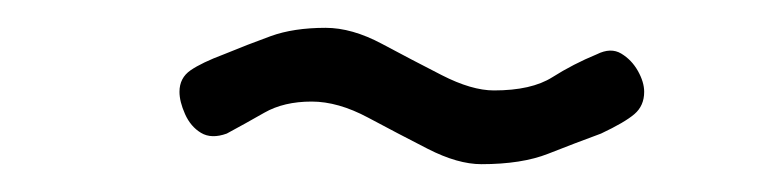

<svg xmlns="http://www.w3.org/2000/svg" viewBox="-20 -306 546 138"><path d="M326 -188Q309 -188 287.5 -199Q266 -210 244.5 -221.5Q223 -233 204 -233Q184 -233 170 -225Q156 -217 143 -210Q132 -206 124.5 -210.5Q117 -215 113 -224Q109 -233 109 -240Q109 -250 117 -255.5Q125 -261 141 -267Q158 -274 174.5 -280Q191 -286 214 -286Q233 -286 254.5 -274.5Q276 -263 297.5 -252Q319 -241 335 -241Q362 -241 377 -250.5Q392 -260 409 -267Q419 -272 426.5 -267.5Q434 -263 438.5 -255Q443 -247 443 -240Q443 -230 436 -224Q429 -218 412 -210Q393 -203 374 -195.5Q355 -188 326 -188Z"/></svg>

Font: Edu VIC WA NT Beginner
Style: Regular
Weight: 400
Designer: Tina and Corey Anderson
Foundry: Google for Education
Version: Version 1.003